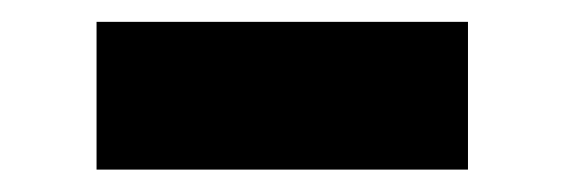

<svg xmlns="http://www.w3.org/2000/svg" viewBox="-20 -381 512 174"><path d="M404.1 -361.2H67.5V-227.3H404.1Z"/></svg>

Font: TID UI Extra Bold
Style: Regular
Weight: 800
Designer: The TID Project Authors
Foundry: Bakken & Bæck
Version: Version 1.001;hotconv 1.0.109;makeotfexe 2.5.65596